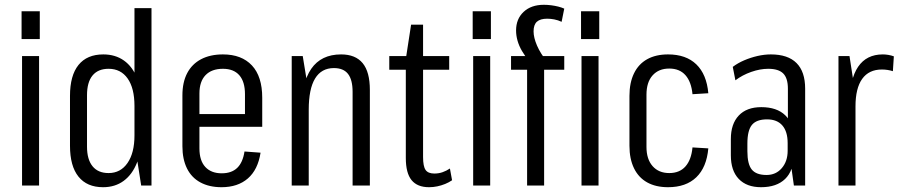

<svg xmlns="http://www.w3.org/2000/svg" viewBox="-20 -774 3749 801"><path d="M143 -540V0H72V-540ZM146 -727V-611H70V-727Z M410 7Q343 7 307.5 -37Q272 -81 272 -166V-374Q272 -459 307.5 -503Q343 -547 411 -547Q461 -547 497 -521.5Q533 -496 552 -447.5Q571 -399 571 -331V-212Q571 -145 551.5 -95.5Q532 -46 496 -19.5Q460 7 410 7ZM433 -52Q483 -52 512 -94Q541 -136 541 -209V-332Q541 -406 512.5 -446.5Q484 -487 433 -487Q389 -487 366 -459Q343 -431 343 -377V-162Q343 -109 366 -80.5Q389 -52 433 -52ZM541 -179V-740H612V0H569Z M904 7Q853 7 816 -13Q779 -33 760 -71.5Q741 -110 741 -164V-376Q741 -431 761 -469Q781 -507 819 -527Q857 -547 910 -547Q988 -547 1031 -501Q1074 -455 1074 -366V-245H799V-298H1015L1002 -264V-381Q1002 -433 978.5 -460Q955 -487 910 -487Q863 -487 837.5 -460.5Q812 -434 812 -384V-155Q812 -104 836.5 -77.5Q861 -51 905 -51Q946 -51 969.5 -73.5Q993 -96 1000 -142L1067 -137Q1056 -66 1014 -29.5Q972 7 904 7Z M1451 -391Q1451 -441 1432 -465.5Q1413 -490 1373 -490Q1321 -490 1294.5 -446.5Q1268 -403 1268 -316L1237 -248V-306Q1237 -427 1278.5 -487Q1320 -547 1403 -547Q1463 -547 1493 -510.5Q1523 -474 1523 -399V0H1451ZM1197 -540H1243L1268 -387V0H1197Z M1770 7Q1721 7 1697 -22.5Q1673 -52 1673 -115V-528L1695 -671H1745V-119Q1745 -80 1755.5 -65Q1766 -50 1792 -50Q1810 -50 1826 -55.5Q1842 -61 1857 -71L1866 -22Q1853 -13 1837 -6.5Q1821 0 1804 3.5Q1787 7 1770 7ZM1604 -540H1854V-483H1604Z M2025 -540V0H1954V-540ZM2028 -727V-611H1952V-727Z M2179 -483H2112V-540H2206L2187 -520Q2170 -540 2157.5 -561.5Q2145 -583 2139 -604.5Q2133 -626 2133 -647Q2133 -695 2164.5 -724.5Q2196 -754 2249 -754Q2264 -754 2279.5 -752Q2295 -750 2309 -746.5Q2323 -743 2334 -738L2323 -683Q2308 -690 2292.5 -693Q2277 -696 2263 -696Q2234 -696 2220 -683.5Q2206 -671 2206 -643Q2206 -617 2220.5 -583.5Q2235 -550 2263 -516L2213 -540H2334V-483H2250V0H2179ZM2477 -540V0H2406V-540ZM2480 -727V-611H2404V-727Z M2767 7Q2716 7 2680 -13Q2644 -33 2625 -72Q2606 -111 2606 -166V-374Q2606 -429 2625 -468Q2644 -507 2680 -527Q2716 -547 2767 -547Q2842 -547 2885 -505.5Q2928 -464 2935 -385L2869 -381Q2864 -433 2839.5 -460.5Q2815 -488 2772 -488Q2728 -488 2702.5 -459.5Q2677 -431 2677 -379V-161Q2677 -110 2702.5 -81Q2728 -52 2772 -52Q2815 -52 2839.5 -79.5Q2864 -107 2869 -159L2935 -155Q2928 -76 2885 -34.5Q2842 7 2767 7Z M3267 -178V-404Q3267 -448 3247.5 -467.5Q3228 -487 3185 -487Q3151 -487 3114 -474Q3077 -461 3048 -439L3037 -495Q3058 -511 3085 -522.5Q3112 -534 3140.5 -540.5Q3169 -547 3196 -547Q3267 -547 3303 -511Q3339 -475 3339 -404V0H3292ZM3155 7Q3095 7 3062 -27.5Q3029 -62 3029 -126V-194Q3029 -257 3062 -292Q3095 -327 3156 -327Q3221 -327 3256 -293Q3291 -259 3291 -195V-127Q3291 -62 3255.5 -27.5Q3220 7 3155 7ZM3178 -44Q3217 -44 3241.5 -72.5Q3266 -101 3266 -145V-177Q3266 -225 3244 -250.5Q3222 -276 3180 -276Q3136 -276 3117 -253Q3098 -230 3098 -175V-143Q3098 -89 3116.5 -66.5Q3135 -44 3178 -44Z M3478 -540H3524L3549 -378V0H3478ZM3525 -345Q3525 -444 3560 -495.5Q3595 -547 3663 -547Q3674 -547 3686 -545Q3698 -543 3709 -539L3705 -477Q3683 -484 3659 -484Q3605 -484 3577 -445Q3549 -406 3549 -330Z"/></svg>

Font: Pathway Extreme Condensed Light
Style: Regular
Weight: 300
Width: 3
Version: Version 1.001;gftools[0.9.26]